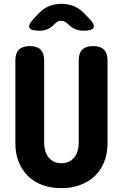

<svg xmlns="http://www.w3.org/2000/svg" viewBox="-20 -970 640 1000"><path d="M60 -655Q60 -693 78.5 -711.5Q97 -730 135 -730Q173 -730 191.5 -711.5Q210 -693 210 -655V-225Q210 -204 215.5 -185Q221 -166 232 -151.5Q243 -137 260 -128.5Q277 -120 300 -120Q323 -120 340 -128.5Q357 -137 368 -151.5Q379 -166 384.5 -185Q390 -204 390 -225V-655Q390 -693 408.5 -711.5Q427 -730 465 -730Q503 -730 521.5 -711.5Q540 -693 540 -655V-224Q540 -170 522.5 -126.5Q505 -83 473.5 -53Q442 -23 397.5 -6.5Q353 10 300 10Q246 10 202 -6Q158 -22 126.5 -52.5Q95 -83 77.5 -126.5Q60 -170 60 -224ZM186 -810Q140 -810 133 -826Q126 -842 158 -875L181 -900Q206 -926 235.5 -938Q265 -950 300 -950Q335 -950 364.5 -938Q394 -926 419 -900L443 -875Q475 -843 467.5 -826.5Q460 -810 415 -810Q392 -810 373.5 -817.5Q355 -825 338 -841L334 -845Q316 -862 298 -862Q280 -862 263 -844L262 -843Q246 -826 227.5 -818Q209 -810 186 -810Z"/></svg>

Font: Maple Mono NL ExtraBold
Style: Regular
Weight: 800
Monospace: yes
Designer: subframe7536
Version: Version 7.000